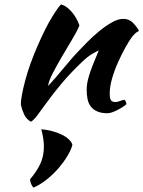

<svg xmlns="http://www.w3.org/2000/svg" viewBox="-20 -505 653 875"><path d="M259 -485Q285 -477 308 -449.5Q331 -422 342 -389Q331 -362 308 -324Q285 -286 262 -246.5Q239 -207 220.5 -171.5Q202 -136 199 -113Q215 -130 234.5 -152.5Q254 -175 272.5 -197.5Q291 -220 307 -238.5Q323 -257 332 -266Q351 -286 377 -312.5Q403 -339 431.5 -362.5Q460 -386 489 -402.5Q518 -419 542 -419Q568 -419 585.5 -401.5Q603 -384 613 -365Q613 -363 605.5 -359.5Q598 -356 584 -340Q570 -322 552.5 -290.5Q535 -259 518.5 -222.5Q502 -186 491 -148Q480 -110 480 -79Q480 -54 486.5 -47Q493 -40 505 -40Q516 -40 528 -45Q540 -50 547 -50Q551 -48 553.5 -41.5Q556 -35 556 -30Q548 -23 537 -16Q526 -9 514 -3Q502 3 490.5 7Q479 11 470 11Q441 11 422.5 2.5Q404 -6 393.5 -20Q383 -34 379 -53.5Q375 -73 375 -95Q375 -107 377 -122Q379 -137 385 -157.5Q391 -178 402 -206.5Q413 -235 430 -275Q428 -275 403 -261Q378 -247 349 -218Q302 -173 264.5 -129Q227 -85 188 -31Q166 0 149.5 21.5Q133 43 121 50Q100 38 90 16.5Q80 -5 75 -28Q75 -47 80.5 -76Q86 -105 95.5 -140.5Q105 -176 119 -215Q133 -254 150 -293Q188 -381 219.5 -431Q251 -481 259 -485ZM133 350Q127 345 122 333.5Q117 322 117 312Q147 277 163.5 242Q180 207 180 163Q180 128 168 84Q193 86 217.5 92.5Q242 99 261.5 108.5Q281 118 294 130.5Q307 143 310 155Q304 178 287.5 205.5Q271 233 248 260Q225 287 195.5 311Q166 335 133 350Z"/></svg>

Font: Kaushan Script
Style: Regular
Weight: 400
Designer: Pablo Impallari
Foundry: Pablo Impallari
Version: Version 1.002